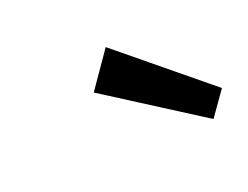

<svg xmlns="http://www.w3.org/2000/svg" viewBox="-49 -902 482 373"><g transform="rotate(-20 192.0 -715.5)"><path d="M340 -614 139 -742 191 -817 376 -665Z"/></g></svg>

Font: Bitter Thin Medium
Style: Italic
Weight: 500
Italic angle: -9°
Version: Version 3.021